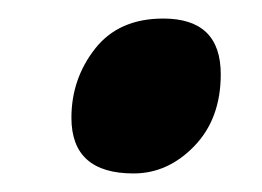

<svg xmlns="http://www.w3.org/2000/svg" viewBox="-20 -457 283 207"><path d="M218 -377Q218 -437 156 -437Q108 -437 82.5 -404.5Q57 -372 57 -330Q57 -270 124 -270Q161 -270 189.5 -299.5Q218 -329 218 -377Z"/></svg>

Font: Noto Sans UI Condensed ExtraBold
Style: Italic
Weight: 800
Width: 3
Designer: Monotype Design Team
Foundry: Monotype Imaging Inc.
Version: 1.001